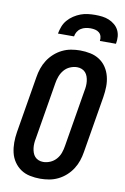

<svg xmlns="http://www.w3.org/2000/svg" viewBox="-103 -1014 706 1082"><g transform="rotate(10 250.0 -473.5)"><path d="M206 8Q176 8 147 2Q118 -4 95 -19.5Q72 -35 56 -58.5Q40 -82 33.5 -110Q27 -138 27 -167.5Q27 -197 32 -228L86 -552Q90 -578 98.5 -603Q107 -628 121.5 -650.5Q136 -673 156.5 -691.5Q177 -710 201.5 -722Q226 -734 252 -738.5Q278 -743 303 -743Q333 -743 362 -737Q391 -731 414.5 -715.5Q438 -700 453.5 -676.5Q469 -653 476 -625Q483 -597 482.5 -567.5Q482 -538 477 -507L423 -183Q419 -157 410.5 -132Q402 -107 387.5 -84.5Q373 -62 352.5 -43.5Q332 -25 307.5 -13Q283 -1 257 3.5Q231 8 206 8ZM206 -88Q226 -88 246 -96.5Q266 -105 280.5 -121.5Q295 -138 302 -158Q309 -178 312 -198L366 -523Q369 -537 370 -551Q371 -565 369.5 -578.5Q368 -592 363.5 -605Q359 -618 350.5 -627.5Q342 -637 329.5 -642Q317 -647 303 -647Q283 -647 263 -638.5Q243 -630 229 -613.5Q215 -597 207.5 -577Q200 -557 197 -537L143 -212Q140 -198 139 -184Q138 -170 139.5 -156.5Q141 -143 145.5 -130Q150 -117 158.5 -107.5Q167 -98 179.5 -93Q192 -88 206 -88ZM163 -815Q167 -836 174.5 -856Q182 -876 196.5 -893Q211 -910 230 -922.5Q249 -935 269 -942.5Q289 -950 310 -952.5Q331 -955 352 -955Q373 -955 393 -952.5Q413 -950 431 -942.5Q449 -935 464 -922.5Q479 -910 487.5 -893Q496 -876 497.5 -856Q499 -836 495 -815H403Q405 -829 401.5 -841.5Q398 -854 388.5 -862Q379 -870 366 -873Q353 -876 339 -876Q325 -876 311 -873Q297 -870 284.5 -862Q272 -854 264.5 -841.5Q257 -829 255 -815Z"/></g></svg>

Font: Iosevka
Style: Bold Italic
Weight: 700
Italic angle: -9°
Monospace: yes
Designer: Belleve Invis
Foundry: Belleve Invis
Version: Version 32.5.0; ttfautohint (v1.8.4)